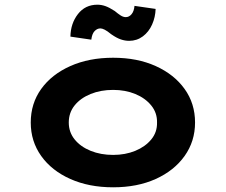

<svg xmlns="http://www.w3.org/2000/svg" viewBox="-20 -788 962 818"><path d="M462 10Q359 10 279.5 -25.5Q200 -61 155.5 -123.5Q111 -186 111 -266Q111 -347 155.5 -409Q200 -471 279.5 -506.5Q359 -542 462 -542Q565 -542 643.5 -506.5Q722 -471 766.5 -409Q811 -347 811 -266Q811 -186 766.5 -123.5Q722 -61 643.5 -25.5Q565 10 462 10ZM462 -128Q514 -128 556.5 -145.5Q599 -163 624.5 -194Q650 -225 649 -266Q650 -307 624.5 -338.5Q599 -370 556.5 -387.5Q514 -405 462 -405Q409 -405 366 -387.5Q323 -370 298 -339Q273 -308 273 -266Q273 -225 298 -194Q323 -163 366 -145.5Q409 -128 462 -128ZM530 -614Q513 -614 495 -620Q477 -626 454 -642Q437 -656 426 -661.5Q415 -667 408 -667Q394 -667 383 -655.5Q372 -644 369 -619L280 -632Q281 -688 312 -728Q343 -768 395 -768Q412 -768 429 -762Q446 -756 469 -741Q482 -730 493.5 -722.5Q505 -715 516 -715Q530 -715 540.5 -727.5Q551 -740 553 -763L643 -750Q642 -715 628 -683.5Q614 -652 588.5 -633Q563 -614 530 -614Z"/></svg>

Font: Lexend Tera
Style: Bold
Weight: 700
Designer: Bonnie Shaver-Troup, Thomas Jockin
Foundry: Lexend
Version: Version 1.007